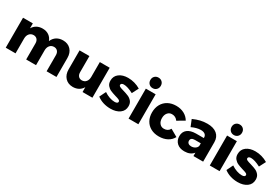

<svg xmlns="http://www.w3.org/2000/svg" viewBox="76 -1893 4364 3003"><g transform="rotate(30 2257.5 -391.0)"><path d="M984 -341V0H806V-290Q806 -336 782 -362.5Q758 -389 717 -389Q670 -388 642.5 -354.5Q615 -321 615 -267V0H437V-290Q437 -336 413 -362.5Q389 -389 348 -389Q301 -388 273 -354.5Q245 -321 245 -267V0H68V-541H245V-452Q273 -499 317.5 -523.5Q362 -548 421 -548Q487 -548 534 -516Q581 -484 601 -427Q627 -487 675.5 -517.5Q724 -548 790 -548Q878 -548 931 -492Q984 -436 984 -341Z M1633 -541V0H1455V-88Q1400 6 1282 8Q1194 8 1141.5 -48.5Q1089 -105 1089 -199V-541H1267V-250Q1267 -204 1290.5 -178Q1314 -152 1354 -152Q1401 -153 1428 -186.5Q1455 -220 1455 -274V-541Z M1958 -425Q1935 -425 1921 -416.5Q1907 -408 1907 -391Q1907 -373 1929 -362Q1951 -351 1999 -338Q2057 -321 2095.5 -304.5Q2134 -288 2162 -254.5Q2190 -221 2190 -167Q2190 -85 2126.5 -38.5Q2063 8 1961 8Q1892 8 1829 -11.5Q1766 -31 1717 -69L1773 -184Q1819 -152 1869.5 -134.5Q1920 -117 1965 -117Q1991 -117 2006.5 -125.5Q2022 -134 2022 -150Q2022 -170 1999.5 -181Q1977 -192 1929 -205Q1872 -222 1835 -238.5Q1798 -255 1770.5 -288Q1743 -321 1743 -374Q1743 -456 1805 -502.5Q1867 -549 1965 -549Q2024 -549 2081.5 -533Q2139 -517 2190 -486L2130 -370Q2025 -425 1958 -425Z M2286 -541H2463V0H2286ZM2467 -695Q2467 -654 2440.5 -627Q2414 -600 2373 -600Q2332 -600 2305.5 -627Q2279 -654 2279 -695Q2279 -737 2305.5 -763.5Q2332 -790 2373 -790Q2414 -790 2440.5 -763.5Q2467 -737 2467 -695Z M2842 -400Q2794 -400 2764 -363.5Q2734 -327 2734 -269Q2734 -210 2764 -174Q2794 -138 2842 -138Q2916 -138 2948 -199L3079 -124Q3047 -62 2983 -28Q2919 6 2833 6Q2750 6 2687 -28Q2624 -62 2589.5 -124Q2555 -186 2555 -268Q2555 -351 2590 -414.5Q2625 -478 2688.5 -512.5Q2752 -547 2835 -547Q2916 -547 2979 -513.5Q3042 -480 3077 -419L2948 -344Q2910 -400 2842 -400Z M3633 -352V0H3458V-61Q3404 8 3295 8Q3209 8 3159.5 -38.5Q3110 -85 3110 -161Q3110 -238 3163.5 -281Q3217 -324 3317 -325H3458V-331Q3458 -370 3431.5 -391Q3405 -412 3355 -412Q3321 -412 3278.5 -401Q3236 -390 3193 -369L3144 -489Q3210 -519 3270.5 -533.5Q3331 -548 3396 -548Q3508 -548 3570 -496.5Q3632 -445 3633 -352ZM3458 -183V-230H3352Q3277 -230 3277 -174Q3277 -146 3296.5 -129.5Q3316 -113 3350 -113Q3390 -113 3420 -132.5Q3450 -152 3458 -183Z M3753 -541H3930V0H3753ZM3934 -695Q3934 -654 3907.5 -627Q3881 -600 3840 -600Q3799 -600 3772.5 -627Q3746 -654 3746 -695Q3746 -737 3772.5 -763.5Q3799 -790 3840 -790Q3881 -790 3907.5 -763.5Q3934 -737 3934 -695Z M4255 -425Q4232 -425 4218 -416.5Q4204 -408 4204 -391Q4204 -373 4226 -362Q4248 -351 4296 -338Q4354 -321 4392.5 -304.5Q4431 -288 4459 -254.5Q4487 -221 4487 -167Q4487 -85 4423.5 -38.5Q4360 8 4258 8Q4189 8 4126 -11.5Q4063 -31 4014 -69L4070 -184Q4116 -152 4166.5 -134.5Q4217 -117 4262 -117Q4288 -117 4303.5 -125.5Q4319 -134 4319 -150Q4319 -170 4296.5 -181Q4274 -192 4226 -205Q4169 -222 4132 -238.5Q4095 -255 4067.5 -288Q4040 -321 4040 -374Q4040 -456 4102 -502.5Q4164 -549 4262 -549Q4321 -549 4378.5 -533Q4436 -517 4487 -486L4427 -370Q4322 -425 4255 -425Z"/></g></svg>

Font: Gontserrat
Style: Bold
Weight: 700
Designer: Julieta Ulanovsky
Foundry: Julieta Ulanovsky
Version: Version 6.001